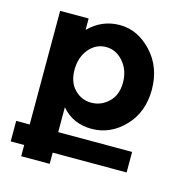

<svg xmlns="http://www.w3.org/2000/svg" viewBox="-113 -648 921 976"><g transform="rotate(15 347.5 -160.0)"><path d="M236 -71V60H625V168H236V227H86V168H15V60H86V-538H236V-478Q305 -547 399 -547Q493 -547 566.5 -468.5Q640 -390 640 -271Q640 -152 566.5 -76Q493 0 394.5 0Q296 0 236 -71ZM234 -268Q234 -203 270.5 -165.5Q307 -128 359 -128Q411 -128 450 -165.5Q489 -203 489 -268Q489 -333 451 -377Q413 -421 360 -421Q307 -421 270.5 -377.5Q234 -334 234 -268Z"/></g></svg>

Font: Montserrat_am3
Style: Bold
Weight: 700
Designer: Julieta Ulanovsky
Foundry: Julieta Ulanovsky. Armenina letters added by Vahan Hovhannisyan
Version: Version 2.001